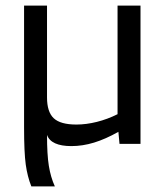

<svg xmlns="http://www.w3.org/2000/svg" viewBox="-20 -514 588 686"><path d="M235 8Q199 8 177 -2Q155 -12 148 -32Q148 38 154.5 78.5Q161 119 176 152H92Q78 117 72 74Q66 31 66 -60V-494H148V-166Q148 -114 172 -91.5Q196 -69 253 -69Q288 -69 326 -78.5Q364 -88 400 -106V-494H482V0H407L403 -43Q357 -17 316 -4.5Q275 8 235 8Z"/></svg>

Font: Blinker
Style: Regular
Weight: 400
Designer: Juergen Huber
Foundry: supertype
Version: Version 1.017;hotconv 1.0.117;makeotfexe 2.5.65602